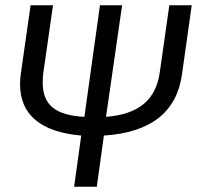

<svg xmlns="http://www.w3.org/2000/svg" viewBox="-20 -708 747 728"><path d="M707 -688 670 -426Q640 -211 374 -194L347 0H261L288 -194Q173 -204 114.5 -253Q56 -302 56 -389Q56 -408 59 -429L96 -688H181L144 -430Q142 -417 142 -394Q142 -331 180 -300Q218 -269 300 -265L359 -688H443L382 -265Q474 -272 524.5 -313.5Q575 -355 586 -435L622 -688Z"/></svg>

Font: FiraGO Book
Style: Italic
Weight: 350
Italic angle: -8°
Designer: bBox Type GmbH
Foundry: bBox Type GmbH
Version: Version 1.001